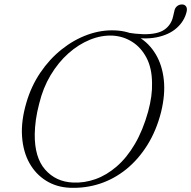

<svg xmlns="http://www.w3.org/2000/svg" viewBox="-20 -852 881 884"><path d="M839 -797Q828.5 -754 793.2 -722.8Q758 -691.5 700 -680Q642 -668.5 564 -684.5L561.5 -702.5Q584 -699 603.2 -697Q622.5 -695 639.5 -694.5Q705.5 -693.5 737 -715.5Q768.5 -737.5 777 -776.5L782.5 -800Q785 -815 794.8 -823.2Q804.5 -831.5 818 -831.5Q830.5 -831.5 836.8 -822.2Q843 -813 839 -797ZM510.5 -712Q572 -709.5 619.5 -681Q667 -652.5 697 -602.2Q727 -552 734.2 -484.5Q741.5 -417 721.5 -335.5Q700 -251 658.8 -184.8Q617.5 -118.5 561.8 -73.2Q506 -28 439.8 -6.2Q373.5 15.5 301.5 12.5Q240.5 10 192.5 -19.8Q144.5 -49.5 115.5 -101.2Q86.5 -153 81.5 -223.8Q76.5 -294.5 101.5 -379.5Q123.5 -455 165.5 -517.2Q207.5 -579.5 263.5 -624.2Q319.5 -669 383 -692Q446.5 -715 510.5 -712ZM316 -11.5Q368 -9 419.5 -27.2Q471 -45.5 517.5 -85.8Q564 -126 601 -189Q638 -252 662 -338Q672 -375 676.5 -408Q681 -441 680 -470Q679.5 -538 654.8 -585.5Q630 -633 589.2 -659Q548.5 -685 499 -688Q447 -690.5 394.5 -669.2Q342 -648 295.2 -606.5Q248.5 -565 213.2 -506.2Q178 -447.5 160.5 -375Q150 -335.5 145.2 -300.5Q140.5 -265.5 140 -235.5Q138.5 -127.5 187.8 -71.2Q237 -15 316 -11.5Z"/></svg>

Font: Fraunces ExtraLight
Style: Italic
Weight: 250
Italic angle: -16°
Version: Version 1.000;[b76b70a41]